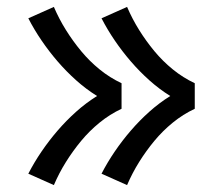

<svg xmlns="http://www.w3.org/2000/svg" viewBox="-20 -618 640 556"><path d="M348 -82 274 -115Q291 -148 312.5 -179.5Q334 -211 359 -240Q384 -269 412.5 -294.5Q441 -320 473 -340Q441 -360 412.5 -385.5Q384 -411 359 -440Q334 -469 312.5 -500.5Q291 -532 274 -565L348 -598Q363 -563 383 -531Q403 -499 427 -470Q451 -441 480.5 -417Q510 -393 544 -377V-303Q510 -287 480.5 -263Q451 -239 427 -210Q403 -181 383 -149Q363 -117 348 -82ZM136 -82 62 -115Q79 -148 100.5 -179.5Q122 -211 147 -240Q172 -269 200.5 -294.5Q229 -320 261 -340Q229 -360 200.5 -385.5Q172 -411 147 -440Q122 -469 100.5 -500.5Q79 -532 62 -565L136 -598Q151 -563 171 -531Q191 -499 215 -470Q239 -441 268.5 -417Q298 -393 332 -377V-303Q298 -287 268.5 -263Q239 -239 215 -210Q191 -181 171 -149Q151 -117 136 -82Z"/></svg>

Font: Monocode
Style: Regular
Weight: 400
Designer: Belleve Invis
Foundry: Belleve Invis
Version: Version 16.1.0; ttfautohint (v1.8.4)